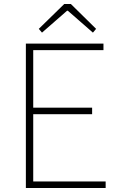

<svg xmlns="http://www.w3.org/2000/svg" viewBox="-20 -945 602 965"><path d="M110 0V-726H500V-693H147V-404H443V-371H147V-33H511V0ZM191 -781 175 -800 303 -925H336L463 -800L447 -781L321 -891H317Z"/></svg>

Font: Noto Sans HK Thin
Style: Regular
Weight: 100
Designer: Ryoko NISHIZUKA 西塚涼子 (kana, bopomofo & ideographs); Paul D. Hunt (Latin, Greek & Cyrillic); Sandoll Communications 산돌커뮤니
Foundry: Adobe
Version: Version 2.004-H2;hotconv 1.0.118;makeotfexe 2.5.65603